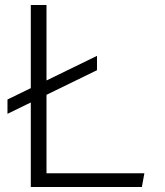

<svg xmlns="http://www.w3.org/2000/svg" viewBox="-20 -750 660 770"><path d="M10 -351 369 -526V-468.5L10 -293.5ZM103.5 -730H166.5V0H103.5ZM146 -55H559L549 0H146Z"/></svg>

Font: Monaspace Krypton Var
Style: Regular
Weight: 400
Designer: Riley Cran and the Lettermatic Team
Version: Version 1.101 (Monaspace Krypton Var)